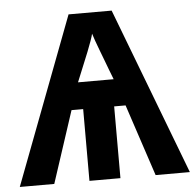

<svg xmlns="http://www.w3.org/2000/svg" viewBox="-52 -769 833 821"><g transform="rotate(-5 365.0 -358.5)"><path d="M457 -717 730 0H583L481 -308H432V0H299V-308H249L148 0H0L272 -717ZM365 -626Q363 -616 355.5 -595Q348 -574 338.5 -550Q329 -526 319.5 -503.5Q310 -481 305 -468L287 -424H440L423 -468Q418 -482 409.5 -504Q401 -526 392 -550Q383 -574 375.5 -594.5Q368 -615 365 -626Z"/></g></svg>

Font: Noto IKEA Arabic
Style: Bold
Weight: 700
Designer: Monotype Design Team
Foundry: Monotype Imaging Inc.
Version: Version 1.200